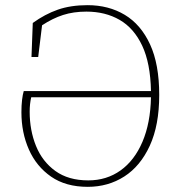

<svg xmlns="http://www.w3.org/2000/svg" viewBox="-20 -710 702 744"><path d="M320 14Q235 14 178 -25.5Q121 -65 92 -130.5Q63 -196 63 -275Q63 -302 65.5 -323Q68 -344 72 -357H565Q563 -465 531 -533Q499 -601 443.5 -633Q388 -665 315 -665Q265 -665 224.5 -652Q184 -639 143 -612L128 -489H102L107 -621Q154 -655 204 -672.5Q254 -690 319 -690Q401 -690 463.5 -652.5Q526 -615 561.5 -538Q597 -461 597 -342Q597 -225 560.5 -145.5Q524 -66 461.5 -26Q399 14 320 14ZM322 -11Q393 -11 447 -49.5Q501 -88 532 -160.5Q563 -233 565 -333H101Q95 -308 95 -277Q95 -205 119.5 -144.5Q144 -84 194.5 -47.5Q245 -11 322 -11Z"/></svg>

Font: Source Serif 4 SmText ExtraLight
Style: Regular
Weight: 200
Designer: Frank Grießhammer
Foundry: Adobe
Version: Version 4.005;hotconv 1.1.0;makeotfexe 2.6.0